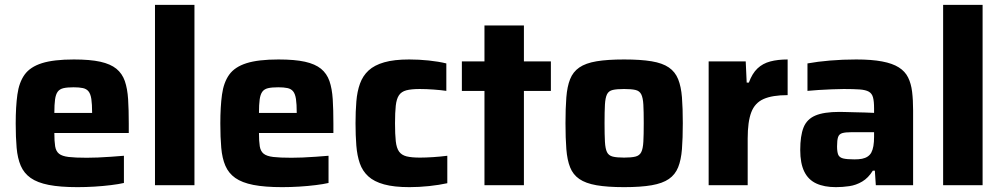

<svg xmlns="http://www.w3.org/2000/svg" viewBox="-20 -763 4130 791"><path d="M299.6 8Q228 8 180.9 -1.2Q133.9 -10.4 106.3 -29.9Q78.7 -49.4 65.5 -80.2Q52.3 -110.9 48.5 -154.2Q44.7 -197.4 44.7 -254Q44.7 -323.3 51.6 -373.3Q58.4 -423.3 81.3 -455.4Q104.3 -487.4 152.7 -502.7Q201.2 -518 284.4 -518Q351.2 -518 393.3 -508.7Q435.4 -499.3 459.5 -479.7Q483.5 -460 494.3 -429Q505 -397.9 507.8 -354.3Q510.5 -310.6 510.5 -254V-215H203.9Q203.9 -180.6 207.2 -160.3Q210.5 -139.9 223.2 -129.7Q235.9 -119.5 263 -116.3Q290.2 -113.1 337.6 -113.1Q357.4 -113.1 383.1 -114.1Q408.8 -115.1 437.3 -117.2Q465.8 -119.3 490.5 -121.3V-9.2Q469.4 -4.3 437.5 -0.4Q405.5 3.6 369.6 5.8Q333.6 8 299.6 8ZM359.5 -282.3V-297.7Q359.5 -334 356.3 -355.2Q353 -376.5 344.5 -386.8Q336.1 -397.1 321.1 -400.2Q306.2 -403.4 283.3 -403.4Q256.8 -403.4 241.2 -399.7Q225.7 -396 217.7 -385.1Q209.7 -374.2 206.8 -353.2Q203.9 -332.3 203.9 -297.7H376.7Z M618.5 0V-743H781.1V0Z M1142.6 8Q1071 8 1023.9 -1.2Q976.9 -10.4 949.3 -29.9Q921.7 -49.4 908.5 -80.2Q895.3 -110.9 891.5 -154.2Q887.7 -197.4 887.7 -254Q887.7 -323.3 894.6 -373.3Q901.4 -423.3 924.3 -455.4Q947.3 -487.4 995.7 -502.7Q1044.2 -518 1127.4 -518Q1194.2 -518 1236.3 -508.7Q1278.4 -499.3 1302.5 -479.7Q1326.5 -460 1337.3 -429Q1348 -397.9 1350.8 -354.3Q1353.5 -310.6 1353.5 -254V-215H1046.9Q1046.9 -180.6 1050.2 -160.3Q1053.5 -139.9 1066.2 -129.7Q1078.9 -119.5 1106 -116.3Q1133.2 -113.1 1180.6 -113.1Q1200.4 -113.1 1226.1 -114.1Q1251.8 -115.1 1280.3 -117.2Q1308.8 -119.3 1333.5 -121.3V-9.2Q1312.4 -4.3 1280.5 -0.4Q1248.5 3.6 1212.6 5.8Q1176.6 8 1142.6 8ZM1202.5 -282.3V-297.7Q1202.5 -334 1199.3 -355.2Q1196 -376.5 1187.5 -386.8Q1179.1 -397.1 1164.1 -400.2Q1149.2 -403.4 1126.3 -403.4Q1099.8 -403.4 1084.2 -399.7Q1068.7 -396 1060.7 -385.1Q1052.7 -374.2 1049.8 -353.2Q1046.9 -332.3 1046.9 -297.7H1219.7Z M1666.8 8Q1603.4 8 1562.2 -3.4Q1521 -14.7 1497.2 -36.6Q1473.3 -58.5 1462.3 -90.2Q1451.3 -121.9 1448 -163.5Q1444.7 -205.2 1444.7 -255.1Q1444.7 -304 1448.1 -345Q1451.4 -386.1 1463 -418.3Q1474.5 -450.5 1498.4 -472.6Q1522.3 -494.7 1562.9 -506.3Q1603.5 -518 1665.7 -518Q1705.7 -518 1746.2 -513.8Q1786.6 -509.6 1818.8 -501.7V-388.6Q1798.5 -391.7 1767.4 -394Q1736.3 -396.3 1709.3 -396.3Q1674.4 -396.3 1654 -390.9Q1633.7 -385.5 1623.7 -370.6Q1613.6 -355.7 1610.5 -327.8Q1607.4 -299.9 1607.4 -255Q1607.4 -209.5 1610.5 -181.3Q1613.6 -153.2 1624 -138.6Q1634.4 -124 1655 -118.8Q1675.6 -113.7 1710.4 -113.7Q1734 -113.7 1764.5 -115.7Q1795 -117.7 1822.8 -121.3V-8.2Q1789.7 -0.9 1747.9 3.6Q1706.1 8 1666.8 8Z M1975.9 0V-388.3H1882.8V-510H1975.9V-658H2138.4V-510H2249.5V-388.3H2138.4V0Z M2551.1 8Q2482.7 8 2437.7 0.2Q2392.8 -7.6 2366.7 -25.6Q2340.6 -43.6 2328.7 -73.8Q2316.7 -104 2313.2 -148.8Q2309.7 -193.6 2309.7 -255.6Q2309.7 -317.6 2313.2 -362.1Q2316.7 -406.6 2328.7 -436.8Q2340.6 -467 2366.7 -485Q2392.8 -503 2437.7 -510.5Q2482.7 -518 2551.1 -518Q2619.6 -518 2664.6 -510.5Q2709.5 -503 2735.6 -485Q2761.7 -467 2773.8 -436.8Q2786 -406.6 2789.5 -362.1Q2793 -317.6 2793 -255.6Q2793 -193.6 2789.5 -148.8Q2786 -104 2773.8 -73.8Q2761.7 -43.6 2735.6 -25.6Q2709.5 -7.6 2664.6 0.2Q2619.6 8 2551.1 8ZM2551.1 -113.7Q2581.3 -113.7 2598 -117.9Q2614.7 -122.1 2621.8 -136.2Q2628.9 -150.3 2630.5 -179Q2632.1 -207.6 2632.1 -255.6Q2632.1 -303.9 2630.5 -332.1Q2628.9 -360.2 2621.8 -374.4Q2614.7 -388.5 2598 -392.4Q2581.3 -396.3 2551.1 -396.3Q2521 -396.3 2504.3 -392.4Q2487.6 -388.5 2480.7 -374.4Q2473.8 -360.2 2472.2 -332.1Q2470.6 -303.9 2470.6 -255.6Q2470.6 -207.6 2472.2 -179Q2473.8 -150.3 2480.7 -136.2Q2487.6 -122.1 2504.3 -117.9Q2521 -113.7 2551.1 -113.7Z M2899.5 0V-510H3052.2L3056.2 -422.7H3065.1Q3078.9 -460.4 3100.6 -481Q3122.3 -501.6 3153.3 -509.8Q3184.3 -518 3224.9 -518V-371.1Q3161.9 -371.1 3125.8 -355.1Q3089.8 -339.1 3075.1 -300.4Q3060.3 -261.6 3060.3 -192.5V0Z M3423.8 8Q3375.5 8 3342.8 -7.2Q3310 -22.3 3293.4 -56.2Q3276.8 -90 3276.8 -145Q3276.8 -203.2 3290.3 -237.5Q3303.9 -271.9 3339 -286.9Q3374.2 -302 3438.4 -302Q3447.5 -302 3463.8 -301.5Q3480.2 -301 3501.1 -300.5Q3522.1 -300 3542.8 -299.5Q3563.6 -299 3581 -298V-316.7Q3581 -345.8 3576.6 -361.8Q3572.3 -377.9 3559.4 -385.3Q3546.6 -392.6 3521.7 -394.5Q3496.8 -396.3 3455.7 -396.3Q3433.4 -396.3 3405.7 -395Q3377.9 -393.7 3351.5 -392.2Q3325.1 -390.6 3306.6 -388.6V-501.7Q3348 -509.3 3399.7 -513.6Q3451.3 -518 3507.6 -518Q3571.6 -518 3614.4 -509.8Q3657.2 -501.7 3683 -485.3Q3708.8 -469 3721.2 -443.8Q3733.6 -418.7 3737.7 -384.9Q3741.8 -351.2 3741.8 -308.2V0H3588.2L3584.2 -60H3575.9Q3557.2 -29.8 3532 -15Q3506.8 -0.1 3479 3.9Q3451.1 8 3423.8 8ZM3499.9 -106.4Q3518.1 -106.4 3531.4 -108.9Q3544.6 -111.5 3554.4 -118Q3564.2 -124.5 3569.6 -134.4Q3575.4 -145.4 3578.2 -161.3Q3581 -177.3 3581 -199.3V-218.4H3488.3Q3462.7 -218.4 3449.8 -214.5Q3436.9 -210.7 3432.7 -198.2Q3428.5 -185.6 3428.5 -160.1Q3428.5 -138.2 3433 -126.3Q3437.6 -114.5 3453.1 -110.4Q3468.6 -106.4 3499.9 -106.4Z M3865.5 0V-743H4028.1V0Z"/></svg>

Font: Saira Thin
Style: Regular
Weight: 100
Designer: Hector Gatti with collaboration of the Omnibus-Type team
Foundry: Omnibus-Type
Version: Version 1.101